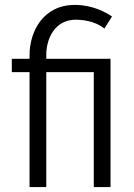

<svg xmlns="http://www.w3.org/2000/svg" viewBox="-20 -760 544 780"><path d="M100 0H168V-467H361V0H429V-521H168V-537C168 -605 204 -680 288 -680C337 -680 381 -664 404 -644L435 -693C411 -709 358 -740 284 -740C155 -740 100 -632 100 -535V-521H28V-467H100Z"/></svg>

Font: Raleway Reg
Style: Regular
Weight: 400
Designer: Matt McInerney, Pablo Impallari, Rodrigo Fuenzalida
Foundry: Matt McInerney, Pablo Impallari, Rodrigo Fuenzalida
Version: Version 3.00 July 28, 2015